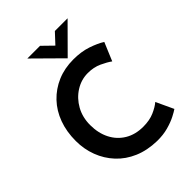

<svg xmlns="http://www.w3.org/2000/svg" viewBox="-266 -1086 1228 1228"><g transform="rotate(-45 348.0 -472.0)"><path d="M644 -59Q630 -49 598 -32.5Q566 -16 520.5 -3.5Q475 9 420 8Q334 6 266 -23Q198 -52 150.5 -103Q103 -154 78 -220Q53 -286 53 -360Q53 -444 78.5 -513.5Q104 -583 152 -633.5Q200 -684 265.5 -712Q331 -740 411 -740Q482 -740 538 -721Q594 -702 630 -679L578 -555Q552 -574 510 -593.5Q468 -613 415 -613Q355 -613 303.5 -580.5Q252 -548 221 -492.5Q190 -437 190 -367Q190 -294 218.5 -238Q247 -182 299.5 -150.5Q352 -119 423 -119Q481 -119 523 -137.5Q565 -156 589 -177ZM322 -952 405 -871 372 -862 456 -952H571L391 -771H390L207 -952Z"/></g></svg>

Font: Reem Kufi Fun SemiBold
Style: Regular
Weight: 600
Designer: Khaled Hosny
Version: Version 1.005